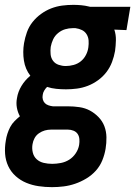

<svg xmlns="http://www.w3.org/2000/svg" viewBox="-43 -548 563 791"><path d="M171 223Q143 223 116 219Q89 215 65 205Q41 195 21.5 177.5Q2 160 -9 136.5Q-20 113 -22 86Q-24 59 -19 31Q-17 17 -12.5 3Q-8 -11 -1 -24.5Q6 -38 17 -49Q28 -60 39 -69Q30 -85 26.5 -104.5Q23 -124 27 -144Q31 -170 45.5 -194Q60 -218 82 -236Q61 -263 55.5 -298.5Q50 -334 56 -370Q60 -393 68 -415.5Q76 -438 91 -457Q106 -476 126 -490.5Q146 -505 168 -513.5Q190 -522 213 -525Q236 -528 259 -528Q275 -528 291.5 -526.5Q308 -525 324 -521L328 -520H494L478 -424L428 -426Q435 -405 434.5 -382.5Q434 -360 431 -338Q427 -315 418.5 -292.5Q410 -270 395.5 -251Q381 -232 361 -217.5Q341 -203 319 -194.5Q297 -186 274 -183Q251 -180 229 -180Q209 -180 189 -182Q169 -184 151 -190Q144 -183 139 -174.5Q134 -166 133 -157Q131 -147 133.5 -138Q136 -129 142 -123Q148 -117 157 -114Q166 -111 175 -110H237Q261 -110 284.5 -106.5Q308 -103 327.5 -92.5Q347 -82 363 -65.5Q379 -49 387 -28Q395 -7 395.5 17Q396 41 392 65Q388 89 378.5 112.5Q369 136 352 155Q335 174 312.5 187.5Q290 201 266.5 209Q243 217 219 220Q195 223 171 223ZM228 -276Q244 -276 260.5 -280.5Q277 -285 290 -295.5Q303 -306 311 -321.5Q319 -337 321 -353Q323 -367 322 -381Q321 -395 314 -406.5Q307 -418 295 -424Q283 -430 268 -432H256Q241 -432 225.5 -427.5Q210 -423 196.5 -412Q183 -401 176 -386Q169 -371 166 -355Q164 -340 165.5 -324.5Q167 -309 175.5 -297.5Q184 -286 198.5 -281Q213 -276 228 -276ZM172 127Q189 127 207.5 123.5Q226 120 242 110Q258 100 269 83.5Q280 67 283 49Q285 37 284 25Q283 13 277 4Q271 -5 260 -9.5Q249 -14 237 -14H167Q154 -14 141.5 -10.5Q129 -7 117.5 1Q106 9 99.5 21Q93 33 91 46Q88 63 92 80Q96 97 108 108Q120 119 137 123Q154 127 172 127Z"/></svg>

Font: Iosevka SS18
Style: Bold Italic
Weight: 700
Italic angle: -9°
Monospace: yes
Designer: Belleve Invis
Foundry: Belleve Invis
Version: Version 25.1.1; ttfautohint (v1.8.4)